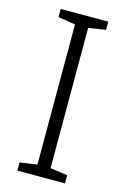

<svg xmlns="http://www.w3.org/2000/svg" viewBox="-112 -767 534 819"><g transform="rotate(15 155.5 -357.0)"><path d="M261 0V-36L185 -47V-666L261 -678V-714H51V-678L127 -666V-47L51 -36V0Z"/></g></svg>

Font: Noto Sans Malayalam Light
Style: Regular
Weight: 300
Designer: Jelle Bosma - Monotype Design Team
Foundry: Monotype Imaging Inc.
Version: Version 2.104